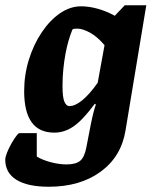

<svg xmlns="http://www.w3.org/2000/svg" viewBox="-64 -537 594 731"><path d="M122 174Q41 174 -1.5 147.5Q-44 121 -44 71Q-44 61 -37 43.5Q-30 26 -20 8.5Q-10 -9 -1 -20.5Q8 -32 12 -30H76V59Q97 72 129 80.5Q161 89 189 89Q225 89 241.5 75Q258 61 265 23Q275 -31 281.5 -62.5Q288 -94 292.5 -111Q297 -128 301 -139L297 -142Q252 -81 217 -56.5Q182 -32 143 -32Q85 -32 56.5 -71.5Q28 -111 28 -190Q28 -252 46 -310Q64 -368 95 -414Q126 -460 164.5 -486.5Q203 -513 245 -513Q274 -513 307 -504Q340 -495 373 -477L411 -517H493L414 -41Q398 59 319.5 116.5Q241 174 122 174ZM200 -133Q222 -133 249.5 -155.5Q277 -178 308 -222L334 -365Q306 -398 278 -413Q250 -428 231 -428Q222 -428 218.5 -427.5Q215 -427 212 -425Q204 -406 197 -382Q190 -358 185 -330.5Q180 -303 177 -272.5Q174 -242 174 -210Q174 -165 181.5 -149Q189 -133 200 -133Z"/></svg>

Font: Faustina ExtraBold
Style: Italic
Weight: 800
Italic angle: -8°
Designer: Alfonso Garcia
Foundry: http://www.omnibus-type.com
Version: Version 1.200